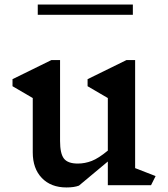

<svg xmlns="http://www.w3.org/2000/svg" viewBox="-20 -814 739 844"><path d="M644 0H454V-104L327 2Q306 10 272 10Q204 10 164 -31.5Q124 -73 124 -144V-383L35 -435V-466L206 -550H244V-194Q244 -139 261 -117Q278 -95 322 -95Q353 -95 383 -106.5Q413 -118 454 -152V-383L365 -435V-466L536 -550H574V-75L664 -40ZM146 -794H564V-749H146Z"/></svg>

Font: Inknut Antiqua
Style: Regular
Weight: 400
Designer: Claus Eggers Sørensen
Foundry: Claus Eggers Sørensen
Version: Version 1.003; ttfautohint (v1.8.2) -l 8 -r 50 -G 200 -x 14 